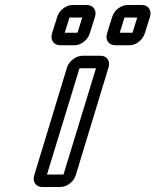

<svg xmlns="http://www.w3.org/2000/svg" viewBox="-20 -723 622 768"><path d="M168 -25 298 -450H364L234 -25ZM283 -22 414 -453C422 -479 408 -500 382 -500H310C284 -500 256 -479 248 -453L117 -22C109 4 123 25 149 25H221C247 25 275 4 283 -22ZM459 -592 478 -653H529L510 -592ZM559 -589 580 -656C588 -682 573 -703 547 -703H490C464 -703 437 -682 429 -656L408 -589C400 -563 415 -542 441 -542H498C524 -542 551 -563 559 -589ZM239 -592 258 -653H309L290 -592ZM339 -589 360 -656C368 -682 353 -703 327 -703H270C244 -703 217 -682 209 -656L188 -589C180 -563 195 -542 221 -542H278C304 -542 331 -563 339 -589Z"/></svg>

Font: DIN Rundschrift
Style: BreitKontKu
Weight: 400
Width: 7
Version: Version 1.027